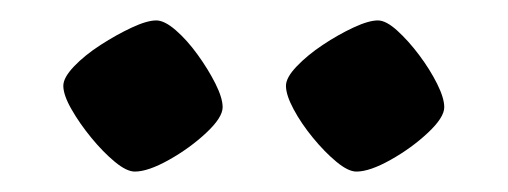

<svg xmlns="http://www.w3.org/2000/svg" viewBox="-20 -739 497 188"><path d="M329 -571Q321 -571 309.5 -580.5Q298 -590 286.5 -604Q275 -618 267.5 -632Q260 -646 260 -655Q260 -663 270.5 -674Q281 -685 296 -695Q311 -705 326 -712Q341 -719 350 -719Q358 -719 369 -709Q380 -699 390.5 -685Q401 -671 408 -657Q415 -643 415 -634Q415 -624 399 -609Q383 -594 362.5 -582.5Q342 -571 329 -571ZM112 -571Q104 -571 92.5 -580.5Q81 -590 69.5 -604Q58 -618 50 -632Q42 -646 42 -655Q42 -663 52.5 -674Q63 -685 78.5 -695Q94 -705 109 -712Q124 -719 133 -719Q141 -719 152 -709.5Q163 -700 173.5 -685.5Q184 -671 191 -657Q198 -643 198 -634Q198 -624 182 -609Q166 -594 145.5 -582.5Q125 -571 112 -571Z"/></svg>

Font: Texturina 12pt
Style: Bold
Weight: 700
Designer: Guillermo Torres Carreño
Foundry: Omnibus-Type
Version: Version 1.002